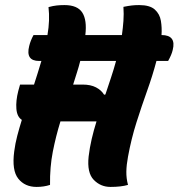

<svg xmlns="http://www.w3.org/2000/svg" viewBox="-20 -728 703 756"><path d="M59 -395H114Q121 -417 128.5 -440.5Q136 -464 143 -488H134Q80 -488 95 -547Q100 -568 112 -590H167V-591Q177 -648 171 -700Q189 -705 203.5 -706.5Q218 -708 234 -708Q285 -708 304 -678.5Q323 -649 316 -590H460Q464 -618 466 -645.5Q468 -673 466 -701Q486 -705 499 -706.5Q512 -708 528 -708Q570 -708 589.5 -690.5Q609 -673 613.5 -646Q618 -619 616 -590Q675 -590 660 -531Q656 -513 642 -488H596Q581 -431 559.5 -371Q538 -311 517.5 -246.5Q497 -182 484 -111Q478 -79 477.5 -52.5Q477 -26 484 0Q457 8 415 8Q376 8 349 -20Q322 -48 329 -112Q333 -146 341 -180.5Q349 -215 360 -250H218Q200 -192 188 -131Q176 -70 177 0Q153 8 124 8Q78 8 52 -24.5Q26 -57 36 -132Q40 -163 48 -193.5Q56 -224 66 -256Q47 -268 44.5 -299.5Q42 -331 52 -370ZM305 -395Q337 -395 358 -384Q379 -373 390 -355L395 -356Q406 -389 417 -422Q428 -455 437 -488H296Q290 -464 282.5 -441Q275 -418 268 -395Z"/></svg>

Font: Recursive Mn Csl St XBd
Style: Italic
Weight: 800
Italic angle: -15°
Monospace: yes
Version: Version 1.079;hotconv 1.0.112;makeotfexe 2.5.65598; ttfautoh